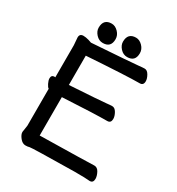

<svg xmlns="http://www.w3.org/2000/svg" viewBox="-204 -985 1047 1135"><g transform="rotate(30 319.0 -417.5)"><path d="M142 22Q121 22 104 0.5Q87 -21 87 -38L94 -85V-337Q86 -341 76.5 -360Q67 -379 67 -393Q67 -416 89 -416Q93 -415 94 -415V-634L90 -685Q90 -711 116 -711Q132 -711 153 -705L174 -698Q453 -717 487 -721Q513 -724 526 -724Q544 -724 556.5 -702Q569 -680 569 -662Q569 -634 544 -634Q456 -634 186 -616V-416Q397 -429 432 -433Q458 -436 471 -436Q489 -436 501.5 -414Q514 -392 514 -373Q514 -345 489 -345Q404 -345 186 -333V-71Q522 -77 555 -79Q576 -79 588 -56Q600 -33 600 -14Q600 14 576 14Q551 11 473 11Q180 15 169 18.5Q158 22 142 22ZM235 -731Q208 -731 188.5 -752.5Q169 -774 169 -798Q169 -857 225 -857Q249 -857 269.5 -836Q290 -815 290 -788Q290 -731 235 -731ZM401 -731Q374 -731 354.5 -752.5Q335 -774 335 -798Q335 -857 391 -857Q415 -857 435.5 -836Q456 -815 456 -788Q456 -731 401 -731Z"/></g></svg>

Font: LXGW ZhenKai
Style: Regular
Weight: 400
Designer: LXGW / Fontworks Inc.
Foundry: LXGW / Fontworks Inc.
Version: Version 0.800;June 8, 2025